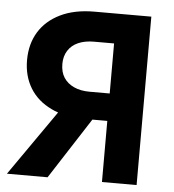

<svg xmlns="http://www.w3.org/2000/svg" viewBox="-51 -747 722 795"><g transform="rotate(5 310.0 -350.0)"><path d="M176 0H7L196 -271Q181 -276 169 -282Q110 -310 79.5 -360Q49 -410 49 -476Q49 -543 79.5 -593Q110 -643 168.5 -671.5Q227 -700 310 -700H546V0H402V-254H340ZM318 -576Q281 -576 253.5 -564Q226 -552 211 -528.5Q196 -505 196 -473Q196 -439 211 -416Q226 -393 253.5 -380.5Q281 -368 318 -368H402V-576Z"/></g></svg>

Font: Venryn Sans SemiBold
Style: Regular
Weight: 600
Designer: Owen Earl, indestructible type* (font) & Cristiano Sobral (main changes)
Version: Version 3.60;October 28, 2020;FontCreator 13.0.0.2681 64-bit